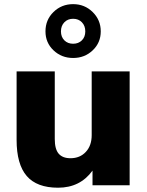

<svg xmlns="http://www.w3.org/2000/svg" viewBox="-20 -877 695 909"><path d="M58.6 -214.8V-539.1H239.3V-218.8Q239.3 -170.9 257.8 -149.4Q276.4 -127.9 313.5 -127.9Q358.4 -127.9 386.2 -157.7Q414.1 -187.5 414.1 -237.3V-539.1H593.8V0H418V-69.3Q359.4 11.7 254.9 11.7Q154.3 11.7 106.4 -43.9Q58.6 -99.6 58.6 -214.8ZM195.3 -728.5Q195.3 -783.2 233.4 -820.3Q271.5 -857.4 326.2 -857.4Q380.9 -857.4 418.9 -819.8Q457 -782.2 457 -728.5Q457 -674.8 418.9 -638.7Q380.9 -602.5 326.2 -602.5Q271.5 -602.5 233.4 -638.7Q195.3 -674.8 195.3 -728.5ZM326.2 -669.9Q351.6 -669.9 367.7 -686Q383.8 -702.1 383.8 -728.5Q383.8 -754.9 367.7 -771.5Q351.6 -788.1 326.2 -788.1Q300.8 -788.1 284.7 -771.5Q268.6 -754.9 268.6 -728.5Q268.6 -702.1 284.7 -686Q300.8 -669.9 326.2 -669.9Z"/></svg>

Font: Min Sans Black
Style: Regular
Weight: 900
Designer: Jinseong-Kim, NotoSansCJK, Nunito
Foundry: Jinseong-Kim
Version: Version 1.000